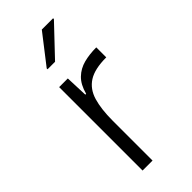

<svg xmlns="http://www.w3.org/2000/svg" viewBox="-238 -785 830 830"><g transform="rotate(-45 177.5 -369.5)"><path d="M92 0V-510H145L149 -407H154Q166 -452 191 -476Q216 -500 250.5 -509Q285 -518 327 -518V-457Q256 -457 218.5 -433Q181 -409 167 -361.5Q153 -314 153 -244V0ZM111 -600V-605L215 -739H284V-734L157 -600Z"/></g></svg>

Font: Saira Light
Style: Regular
Weight: 300
Designer: Hector Gatti with collaboration of the Omnibus-Type team
Foundry: Omnibus-Type
Version: Version 1.100; ttfautohint (v1.8.3)